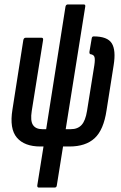

<svg xmlns="http://www.w3.org/2000/svg" viewBox="-20 -660 543 865"><path d="M155 185Q147 185 148 175L176 0H162Q90 0 56 -40Q22 -80 36 -166L85 -479Q87 -490 96 -490H167Q176 -490 174 -479L123 -160Q116 -116 128.5 -97Q141 -78 171 -78H188L275 -630Q277 -640 286 -640H357Q366 -640 364 -630L276 -78H299Q330 -78 347.5 -97Q365 -116 372 -160L405 -366Q409 -393 405.5 -403.5Q402 -414 387 -416Q382 -418 383 -427L393 -486Q394 -496 402 -496Q464 -496 483.5 -465Q503 -434 492 -366L460 -163Q447 -75 406.5 -37.5Q366 0 293 0H264L236 175Q235 185 226 185Z"/></svg>

Font: Sofia Sans Extra Condensed SemiBold
Style: Italic
Weight: 600
Italic angle: -9°
Designer: Botio Nikoltchev, Ani Petrova
Foundry: lettersoup
Version: Version 4.101